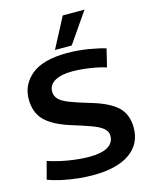

<svg xmlns="http://www.w3.org/2000/svg" viewBox="-135 -1012 871 1108"><g transform="rotate(-15 300.0 -458.0)"><path d="M545 -677 519 -570Q479 -583 423 -591.5Q367 -600 318 -600Q252 -600 214.5 -578.5Q177 -557 177 -517Q177 -491 194.5 -472Q212 -453 253.5 -436.5Q295 -420 366 -399Q479 -367 528.5 -321Q578 -275 578 -194Q578 -98 501.5 -44Q425 10 280 10Q240 10 192.5 5Q145 0 98.5 -10Q52 -20 15 -34L43 -139Q98 -120 165.5 -109Q233 -98 288 -98Q362 -98 399 -120.5Q436 -143 436 -184Q436 -210 414 -229Q392 -248 345 -265Q298 -282 223 -305Q123 -338 79 -385Q35 -432 35 -509Q35 -596 104 -653Q173 -710 317 -710Q381 -710 444 -699.5Q507 -689 545 -677ZM255 -745 350 -926H480L355 -745Z"/></g></svg>

Font: Georama SemiBold
Style: Regular
Weight: 600
Designer: Jean-Baptiste Levee
Foundry: Production Type
Version: Version 1.000